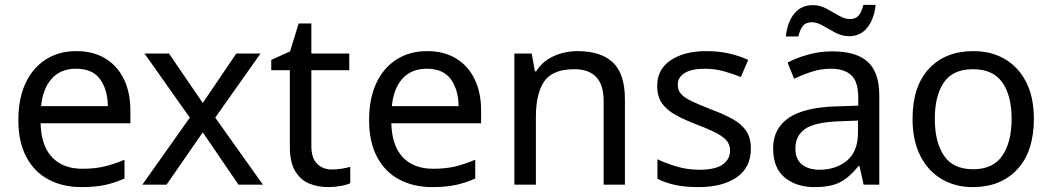

<svg xmlns="http://www.w3.org/2000/svg" viewBox="-20 -755 4301 785"><path d="M292 -546Q361 -546 410.5 -516Q460 -486 486.5 -431.5Q513 -377 513 -304V-251H146Q148 -160 192.5 -112.5Q237 -65 317 -65Q368 -65 407.5 -74.5Q447 -84 489 -102V-25Q448 -7 408 1.5Q368 10 313 10Q237 10 178.5 -21Q120 -52 87.5 -113.5Q55 -175 55 -264Q55 -352 84.5 -415Q114 -478 167.5 -512Q221 -546 292 -546ZM291 -474Q228 -474 191.5 -433.5Q155 -393 148 -321H421Q420 -389 389 -431.5Q358 -474 291 -474Z M756 -274 571 -536H671L809 -334L946 -536H1045L860 -274L1055 0H955L809 -214L661 0H562Z M1337 -62Q1357 -62 1378 -65.5Q1399 -69 1412 -73V-6Q1398 1 1372 5.5Q1346 10 1322 10Q1280 10 1244.5 -4.5Q1209 -19 1187 -55Q1165 -91 1165 -156V-468H1089V-510L1166 -545L1201 -659H1253V-536H1408V-468H1253V-158Q1253 -109 1276.5 -85.5Q1300 -62 1337 -62Z M1726 -546Q1795 -546 1844.5 -516Q1894 -486 1920.5 -431.5Q1947 -377 1947 -304V-251H1580Q1582 -160 1626.5 -112.5Q1671 -65 1751 -65Q1802 -65 1841.5 -74.5Q1881 -84 1923 -102V-25Q1882 -7 1842 1.5Q1802 10 1747 10Q1671 10 1612.5 -21Q1554 -52 1521.5 -113.5Q1489 -175 1489 -264Q1489 -352 1518.5 -415Q1548 -478 1601.5 -512Q1655 -546 1726 -546ZM1725 -474Q1662 -474 1625.5 -433.5Q1589 -393 1582 -321H1855Q1854 -389 1823 -431.5Q1792 -474 1725 -474Z M2341 -546Q2437 -546 2486 -499.5Q2535 -453 2535 -349V0H2448V-343Q2448 -472 2328 -472Q2239 -472 2205 -422Q2171 -372 2171 -278V0H2083V-536H2154L2167 -463H2172Q2198 -505 2244 -525.5Q2290 -546 2341 -546Z M3050 -148Q3050 -70 2992 -30Q2934 10 2836 10Q2780 10 2739.5 1Q2699 -8 2668 -24V-104Q2700 -88 2745.5 -74.5Q2791 -61 2838 -61Q2905 -61 2935 -82.5Q2965 -104 2965 -140Q2965 -160 2954 -176Q2943 -192 2914.5 -208Q2886 -224 2833 -244Q2781 -264 2744 -284Q2707 -304 2687 -332Q2667 -360 2667 -404Q2667 -472 2722.5 -509Q2778 -546 2868 -546Q2917 -546 2959.5 -536.5Q3002 -527 3039 -510L3009 -440Q2975 -454 2938 -464Q2901 -474 2862 -474Q2808 -474 2779.5 -456.5Q2751 -439 2751 -409Q2751 -387 2764 -371.5Q2777 -356 2807.5 -341.5Q2838 -327 2889 -307Q2940 -288 2976 -268Q3012 -248 3031 -219.5Q3050 -191 3050 -148Z M3383 -545Q3481 -545 3528 -502Q3575 -459 3575 -365V0H3511L3494 -76H3490Q3455 -32 3416.5 -11Q3378 10 3310 10Q3237 10 3189 -28.5Q3141 -67 3141 -149Q3141 -229 3204 -272.5Q3267 -316 3398 -320L3489 -323V-355Q3489 -422 3460 -448Q3431 -474 3378 -474Q3336 -474 3298 -461.5Q3260 -449 3227 -433L3200 -499Q3235 -518 3283 -531.5Q3331 -545 3383 -545ZM3409 -259Q3309 -255 3270.5 -227Q3232 -199 3232 -148Q3232 -103 3259.5 -82Q3287 -61 3330 -61Q3398 -61 3443 -98.5Q3488 -136 3488 -214V-262ZM3193 -606Q3199 -665 3227.5 -699.5Q3256 -734 3303 -734Q3333 -734 3359.5 -719.5Q3386 -705 3410 -691Q3434 -677 3455 -677Q3478 -677 3490.5 -691.5Q3503 -706 3510 -735H3560Q3554 -677 3526 -642Q3498 -607 3451 -607Q3423 -607 3396.5 -621Q3370 -635 3345.5 -649.5Q3321 -664 3299 -664Q3275 -664 3263 -649.5Q3251 -635 3244 -606Z M4207 -269Q4207 -136 4139.5 -63Q4072 10 3957 10Q3886 10 3830.5 -22.5Q3775 -55 3743 -117.5Q3711 -180 3711 -269Q3711 -402 3778 -474Q3845 -546 3960 -546Q4033 -546 4088.5 -513.5Q4144 -481 4175.5 -419.5Q4207 -358 4207 -269ZM3802 -269Q3802 -174 3839.5 -118.5Q3877 -63 3959 -63Q4040 -63 4078 -118.5Q4116 -174 4116 -269Q4116 -364 4078 -418Q4040 -472 3958 -472Q3876 -472 3839 -418Q3802 -364 3802 -269Z"/></svg>

Font: Noto Sans Sharada
Style: Regular
Weight: 400
Designer: Monotype Design Team
Foundry: Monotype Imaging Inc.
Version: Version 2.006; ttfautohint (v1.8.4.7-5d5b)